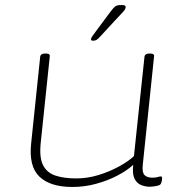

<svg xmlns="http://www.w3.org/2000/svg" viewBox="-20 -738 733 764"><path d="M268 6Q180 6 137 -35Q94 -76 104 -168L140 -513Q142 -525 159 -525H163Q180 -525 178 -513L142 -169Q136 -112 151 -81.5Q166 -51 200 -39.5Q234 -28 283 -28Q328 -28 372 -41.5Q416 -55 453.5 -75.5Q491 -96 513 -117L555 -513Q557 -525 574 -525H578Q595 -525 593 -513L548 -81Q545 -52 555 -41.5Q565 -31 586 -31Q600 -31 607.5 -33.5Q615 -36 620 -36Q625 -36 625 -29Q625 -22 623 -14.5Q621 -7 618 -4Q614 0 600 2.5Q586 5 575 5Q559 5 542 -1.5Q525 -8 515.5 -26.5Q506 -45 510 -82Q485 -59 446.5 -39Q408 -19 362 -6.5Q316 6 268 6ZM350 -576Q342 -576 342 -582Q342 -586 347.5 -594Q353 -602 362 -614L420 -692Q433 -709 440 -713.5Q447 -718 463 -718Q474 -718 477 -716Q480 -714 480 -710Q480 -702 470 -691Q460 -680 440 -659L380 -594Q370 -583 364.5 -579.5Q359 -576 350 -576Z"/></svg>

Font: Asap Expanded Expanded Thin
Style: Italic
Weight: 100
Width: 7
Italic angle: -6°
Designer: Pablo Cosgaya
Foundry: Omnibus-Type
Version: Version 3.001; ttfautohint (v1.8.4.7-5d5b)